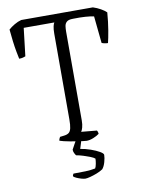

<svg xmlns="http://www.w3.org/2000/svg" viewBox="-97 -771 775 1037"><g transform="rotate(-10 290.0 -252.0)"><path d="M328 0Q322 0 308 -2Q294 -4 276 -6.5Q258 -9 239.5 -12.5Q221 -16 206 -19.5Q191 -23 183 -26Q183 -31 185.5 -37Q188 -43 190 -46L214 -49Q230 -51 239 -58Q248 -65 252 -82Q256 -99 256 -130V-600Q256 -625 259.5 -640Q263 -655 267 -660H99L81 -507Q77 -505 67.5 -502.5Q58 -500 46 -500Q43 -514 38 -540Q33 -566 29 -598.5Q25 -631 22 -664Q35 -676 54.5 -687.5Q74 -699 93 -704H486Q508 -697 527.5 -686Q547 -675 558 -664Q554 -612 546.5 -567.5Q539 -523 533 -500Q522 -500 512 -502.5Q502 -505 499 -507L484 -655Q465 -659 437 -661Q409 -663 369 -662Q345 -662 335 -653Q325 -644 323 -630Q321 -616 321 -599V-113Q321 -91 316.5 -75Q312 -59 307 -53L392 -45Q394 -43 396 -37Q398 -31 398 -26Q385 -16 365 -8Q345 0 328 0ZM286 200Q278 200 264 196Q250 192 238 186.5Q226 181 222 176Q222 171 224 167.5Q226 164 227 162Q265 162 293.5 161Q322 160 347 155Q352 147 355 130.5Q358 114 358 103Q352 97 334.5 90Q317 83 296.5 76.5Q276 70 258 67Q254 62 249.5 53Q245 44 245 34Q253 19 261 4.5Q269 -10 285 -37H309L286 37Q313 41 341.5 51Q370 61 389 72Q408 83 408 91Q408 107 401.5 130Q395 153 384 166Q369 176 349.5 183.5Q330 191 312.5 195.5Q295 200 286 200Z"/></g></svg>

Font: Texturina Medium 12pt Thin
Style: Regular
Weight: 250
Version: Version 1.002